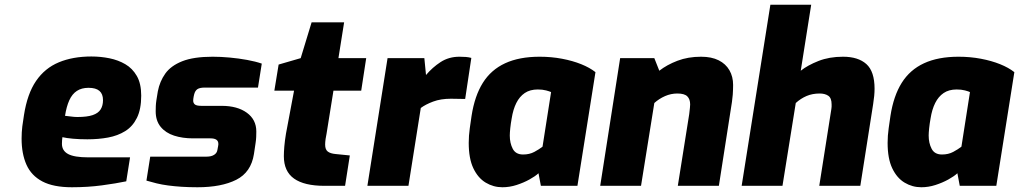

<svg xmlns="http://www.w3.org/2000/svg" viewBox="-20 -783 4294 809"><path d="M283 6Q205 6 158.5 -18.5Q112 -43 91.5 -89Q71 -135 71 -199Q71 -226 74 -250.5Q77 -275 81 -298Q95 -388 132 -442Q169 -496 228 -520.5Q287 -545 365 -545Q404 -545 441 -537.5Q478 -530 508 -512.5Q538 -495 556.5 -463Q575 -431 575 -380Q575 -323 557 -286.5Q539 -250 507.5 -230.5Q476 -211 435.5 -203.5Q395 -196 348 -196Q315 -196 287.5 -198.5Q260 -201 243 -205Q242 -199 241.5 -191.5Q241 -184 241 -177Q241 -148 267 -134Q293 -120 352 -120H528L512 -19Q469 -10 409.5 -2Q350 6 283 6ZM306 -290Q347 -290 370.5 -298Q394 -306 404 -322Q414 -338 414 -361Q414 -387 399 -400Q384 -413 353 -413Q324 -413 304 -400Q284 -387 272 -360.5Q260 -334 254 -295Q266 -294 279.5 -292Q293 -290 306 -290Z M812 6Q776 6 745.5 4Q715 2 688.5 -1.5Q662 -5 639.5 -10.5Q617 -16 597 -22L613 -123H851Q870 -123 882 -130.5Q894 -138 896 -151L899 -167Q900 -172 900 -174Q900 -176 900 -177Q900 -200 867 -200H793Q749 -200 713.5 -211.5Q678 -223 657 -248.5Q636 -274 636 -314Q636 -325 636.5 -336.5Q637 -348 639 -361L645 -398Q653 -440 676.5 -473Q700 -506 748 -525Q796 -544 876 -544Q910 -544 948 -540.5Q986 -537 1021.5 -530.5Q1057 -524 1083 -515L1067 -414H843Q822 -414 812 -407.5Q802 -401 798 -385L796 -376Q795 -371 794.5 -366.5Q794 -362 794 -359Q794 -349 801 -343Q808 -337 829 -337H914Q980 -337 1020 -308Q1060 -279 1060 -229Q1060 -218 1059.5 -206Q1059 -194 1057 -181L1050 -134Q1038 -57 975.5 -25.5Q913 6 812 6Z M1347 0Q1262 0 1219 -30.5Q1176 -61 1176 -125Q1176 -142 1178 -166Q1180 -190 1185 -220L1219 -401H1136L1154 -511L1247 -538L1293 -689H1430L1406 -538H1523L1502 -401H1385L1356 -220Q1354 -212 1352 -198Q1350 -184 1350 -174Q1350 -153 1361 -144.5Q1372 -136 1394 -134L1454 -128L1434 0Z M1528 0 1613 -538H1768L1775 -467Q1802 -499 1836.5 -521.5Q1871 -544 1916 -544Q1931 -544 1943 -543Q1955 -542 1966 -539L1940 -366Q1926 -366 1910.5 -366.5Q1895 -367 1880 -367Q1837 -367 1805 -355Q1773 -343 1753 -328L1701 0Z M2097 6Q2059 6 2026.5 -13.5Q1994 -33 1974.5 -74Q1955 -115 1955 -181Q1955 -211 1959.5 -243Q1964 -275 1967 -295Q1980 -379 2014.5 -434Q2049 -489 2108.5 -516.5Q2168 -544 2254 -544Q2303 -544 2348 -535.5Q2393 -527 2429 -512.5Q2465 -498 2489 -479L2413 0H2259L2249 -53Q2235 -40 2210.5 -26.5Q2186 -13 2156.5 -3.5Q2127 6 2097 6ZM2184 -132Q2211 -132 2231.5 -143Q2252 -154 2266 -165L2302 -395Q2296 -398 2281 -402Q2266 -406 2246 -406Q2213 -406 2191 -391Q2169 -376 2155.5 -349Q2142 -322 2136 -284Q2132 -262 2130 -242.5Q2128 -223 2128 -212Q2128 -180 2140.5 -156Q2153 -132 2184 -132Z M2509 0 2593 -538H2737L2758 -485Q2790 -510 2834.5 -527Q2879 -544 2934 -544Q2978 -544 3008 -529Q3038 -514 3053.5 -487Q3069 -460 3069 -425Q3069 -407 3067.5 -384Q3066 -361 3057 -308L3009 0H2836L2884 -302Q2886 -319 2887 -328.5Q2888 -338 2888 -343Q2888 -365 2876 -377Q2864 -389 2834 -389Q2807 -389 2782 -378Q2757 -367 2737 -349L2681 0Z M3105 0 3226 -763H3398L3354 -485Q3383 -508 3428.5 -526Q3474 -544 3532 -544Q3596 -544 3630.5 -513Q3665 -482 3665 -409Q3665 -381 3659 -344L3605 0H3432L3483 -324Q3484 -329 3484 -333.5Q3484 -338 3484 -343Q3484 -370 3470 -379.5Q3456 -389 3434 -389Q3403 -389 3378.5 -378.5Q3354 -368 3333 -349L3277 0Z M3862 6Q3824 6 3791.5 -13.5Q3759 -33 3739.5 -74Q3720 -115 3720 -181Q3720 -211 3724.5 -243Q3729 -275 3732 -295Q3745 -379 3779.5 -434Q3814 -489 3873.5 -516.5Q3933 -544 4019 -544Q4068 -544 4113 -535.5Q4158 -527 4194 -512.5Q4230 -498 4254 -479L4178 0H4024L4014 -53Q4000 -40 3975.5 -26.5Q3951 -13 3921.5 -3.5Q3892 6 3862 6ZM3949 -132Q3976 -132 3996.5 -143Q4017 -154 4031 -165L4067 -395Q4061 -398 4046 -402Q4031 -406 4011 -406Q3978 -406 3956 -391Q3934 -376 3920.5 -349Q3907 -322 3901 -284Q3897 -262 3895 -242.5Q3893 -223 3893 -212Q3893 -180 3905.5 -156Q3918 -132 3949 -132Z"/></svg>

Font: Exo Thin ExtraBold
Style: Italic
Weight: 800
Italic angle: -9°
Version: Version 2.000